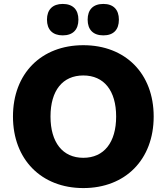

<svg xmlns="http://www.w3.org/2000/svg" viewBox="-20 -946 847 977"><path d="M506 -766C558 -766 585 -795 585 -846C585 -897 557 -926 506 -926C454 -926 426 -897 426 -846C426 -795 454 -766 506 -766ZM299 -766C351 -766 379 -795 379 -846C379 -897 351 -926 299 -926C248 -926 219 -897 219 -846C219 -795 248 -766 299 -766ZM404 11C618 11 762 -134 762 -353C762 -572 618 -716 404 -716C190 -716 46 -572 46 -353C46 -135 190 11 404 11ZM404 -143C299 -143 237 -221 237 -353C237 -486 299 -562 404 -562C509 -562 571 -485 571 -353C571 -221 509 -143 404 -143Z"/></svg>

Font: Nunito Black
Style: Regular
Weight: 900
Designer: Vernon Adams
Foundry: Vernon Adams
Version: Version 3.602